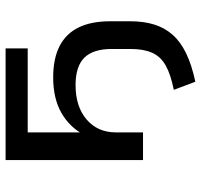

<svg xmlns="http://www.w3.org/2000/svg" viewBox="-36 -495 718 686"><g transform="rotate(-90 323.0 -152.0)"><path d="M374 187 345 110Q400 99 432 81Q464 63 477.5 32.5Q491 2 491 -44V-112Q491 -178 460 -209.5Q429 -241 362 -241Q285 -241 239 -201.5Q193 -162 193 -97V0H94V-491H493V-412H193V-210H184Q211 -262 262.5 -291.5Q314 -321 389 -321Q457 -321 501.5 -298Q546 -275 568 -230Q590 -185 590 -117V-45Q590 2 578.5 39.5Q567 77 542 105.5Q517 134 475.5 154Q434 174 374 187Z"/></g></svg>

Font: Nunito Sans 10pt SemiExpanded Medium
Style: Regular
Weight: 500
Width: 6
Designer: Vernon Adams
Foundry: Vernon Adams
Version: Version 3.101;gftools[0.9.27]